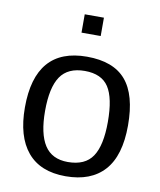

<svg xmlns="http://www.w3.org/2000/svg" viewBox="-83 -791 721 866"><g transform="rotate(10 278.0 -358.0)"><path d="M514.2 -264.6Q514.2 -126 453.1 -58.1Q392.1 9.8 275.9 9.8Q160.2 9.8 101.1 -60.8Q42 -131.3 42 -264.6Q42 -538.1 278.8 -538.1Q399.9 -538.1 457 -471.4Q514.2 -404.8 514.2 -264.6ZM421.9 -264.6Q421.9 -374 389.4 -423.6Q356.9 -473.1 280.3 -473.1Q203.1 -473.1 168.7 -422.6Q134.3 -372.1 134.3 -264.6Q134.3 -160.2 168.2 -107.7Q202.1 -55.2 274.9 -55.2Q354 -55.2 387.9 -106Q421.9 -156.7 421.9 -264.6ZM234.9 -640.6V-724.6H322.8V-640.6Z"/></g></svg>

Font: Arial
Style: Regular
Weight: 400
Designer: Steve Matteson
Foundry: Ascender Corporation
Version: Version 2.00.3